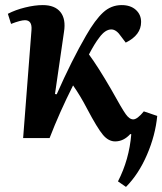

<svg xmlns="http://www.w3.org/2000/svg" viewBox="-20 -548 644 762"><path d="M198.2 -174.8 205.1 -173.8Q264.6 -308.6 321.8 -407.2Q357.4 -469.2 389.2 -498.5Q420.9 -527.8 462.9 -527.8Q498 -527.8 519 -509Q540 -490.2 540 -460.9Q540 -408.7 479 -378.9L460.9 -402.8Q441.9 -431.2 421.9 -431.2Q397.5 -431.2 374 -398.9Q356 -376 333 -332Q368.7 -283.7 420.9 -193.8Q463.9 -116.2 478.8 -95.2Q493.7 -74.2 508.8 -74.2Q524.9 -74.2 550.8 -106L604 -87.9Q596.7 -11.2 563.5 65.9Q530.3 143.1 480 193.8L448.2 171.9Q492.7 85.4 501 -15.1L497.1 -16.1Q470.7 13.2 437 13.2Q410.6 13.2 388.7 -12.7Q366.7 -38.6 325.2 -117.2Q298.3 -168.9 270 -209Q216.3 -102.5 176.8 0H71.8L105 -429.2Q107.9 -467.8 79.1 -467.8Q61.5 -467.8 23.9 -453.1L11.2 -493.2Q41 -508.8 79.6 -518.3Q118.2 -527.8 149.9 -527.8Q197.8 -527.8 220 -500Q242.2 -472.2 233.9 -420.9Z"/></svg>

Font: Literata SemiBold
Style: Italic
Weight: 650
Italic angle: -2.39999°
Designer: Latin by Veronika Burian and Jose Scaglione. Greek by Irene Vlachou. Cyrillic by Vera Evstafieva
Foundry: TypeTogether
Version: Version 3.021